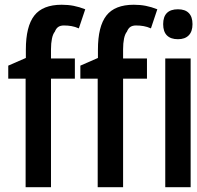

<svg xmlns="http://www.w3.org/2000/svg" viewBox="-20 -785 827 805"><path d="M87.4 0V-455.1H14.6V-509.8L88.4 -542V-577.1Q88.4 -674.3 123.8 -719.7Q159.2 -765.1 238.8 -765.1Q265.6 -765.1 289.1 -760.5Q312.5 -755.9 337.4 -746.1L310.5 -666Q294.9 -672.9 280 -675.5Q265.1 -678.2 248 -678.2Q233.4 -678.2 224.4 -672.1Q215.3 -666 210 -652.3Q201.7 -642.1 197.8 -623Q193.8 -604 193.8 -578.6V-540H293.9V-455.1H193.8V0ZM389.6 0V-455.1H316.9V-509.8L390.6 -542V-577.1Q390.6 -674.3 426 -719.7Q461.4 -765.1 541 -765.1Q567.9 -765.1 591.3 -760.5Q614.7 -755.9 639.6 -746.1L612.8 -666Q597.2 -672.9 582.3 -675.5Q567.4 -678.2 550.3 -678.2Q535.6 -678.2 526.6 -672.1Q517.6 -666 512.2 -652.3Q503.9 -642.1 500 -623Q496.1 -604 496.1 -578.6V-540H596.2V-455.1H496.1V0ZM779.3 -540V0H672.9V-540ZM726.1 -620.6Q695.8 -620.6 679.9 -636.5Q664.1 -652.3 664.1 -683.6Q664.1 -714.8 679.7 -730.5Q695.3 -746.1 726.1 -746.1Q756.3 -746.1 771.7 -730.2Q787.1 -714.4 787.1 -683.6Q787.1 -652.8 771.2 -636.7Q755.4 -620.6 726.1 -620.6Z"/></svg>

Font: Open Sans
Style: Regular
Weight: 600
Width: 3
Foundry: Ascender Corporation
Version: Version 1.000